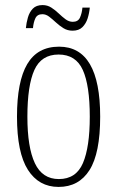

<svg xmlns="http://www.w3.org/2000/svg" viewBox="-20 -727 461 757"><path d="M211 10Q133 10 90 -57.5Q47 -125 47 -267Q47 -406 87.5 -474.5Q128 -543 213 -543Q375 -543 375 -267Q375 -123 333 -56.5Q291 10 211 10ZM212 -21Q280 -21 307 -84Q334 -147 334 -267Q334 -390 306.5 -451Q279 -512 211 -512Q143 -512 115.5 -451Q88 -390 88 -267Q88 -146 117.5 -83.5Q147 -21 212 -21ZM266 -606Q246 -606 230 -616Q214 -626 200 -639Q186 -652 173.5 -661.5Q161 -671 147 -671Q127 -671 119.5 -655Q112 -639 110 -616H82Q84 -637 90 -658Q96 -679 109.5 -693Q123 -707 148 -707Q167 -707 182.5 -697Q198 -687 211.5 -674Q225 -661 238.5 -651Q252 -641 267 -641Q288 -641 295.5 -658Q303 -675 305 -697H334Q332 -675 325.5 -654.5Q319 -634 305 -620Q291 -606 266 -606Z"/></svg>

Font: Noto Serif Hebrew ExtraCondensed ExtraLight
Style: Regular
Weight: 200
Width: 2
Designer: Monotype Design Team
Foundry: Monotype Imaging Inc.
Version: Version 2.004; ttfautohint (v1.8.4.7-5d5b)